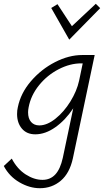

<svg xmlns="http://www.w3.org/2000/svg" viewBox="-66 -703 550 1012"><path d="M299 -494 204 -661 237 -681 313 -565 439 -683 462 -660ZM368 -413H433L318 132Q301 210 254.5 249.5Q208 289 144 289Q90 289 36.5 258Q-17 227 -46 172L-4 133Q25 188 69.5 216.5Q114 245 158 245Q199 245 225.5 216.5Q252 188 265 129L320 -132Q279 -70 226 -32.5Q173 5 120 5Q75 5 49.5 -25Q24 -55 24 -102Q24 -122 28 -138Q43 -212 97 -275Q151 -338 224 -375.5Q297 -413 368 -413ZM351 -278 370 -369H362Q303 -369 243 -338Q183 -307 140 -254Q97 -201 85 -138Q82 -123 82 -111Q82 -78 98 -60Q114 -42 141 -42Q182 -42 226.5 -77.5Q271 -113 305 -168Q339 -223 351 -278Z"/></svg>

Font: Ysabeau Infant Semilight
Style: Italic
Weight: 300
Italic angle: -12°
Designer: Christian Thalmann (Catharsis Fonts)
Version: Version 0.003